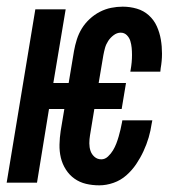

<svg xmlns="http://www.w3.org/2000/svg" viewBox="-32 -548 552 576"><path d="M266 8Q245 8 226 3.5Q207 -1 191.5 -12Q176 -23 165.5 -39.5Q155 -56 150.5 -75Q146 -94 146.5 -114.5Q147 -135 150 -155L161 -221H115L79 0H-12L74 -520H165L128 -299H174L190 -395Q193 -412 198.5 -429.5Q204 -447 213.5 -462.5Q223 -478 237 -491Q251 -504 267.5 -512.5Q284 -521 301.5 -524.5Q319 -528 336 -528Q358 -528 378.5 -522Q399 -516 414.5 -502Q430 -488 438.5 -469Q447 -450 450.5 -429.5Q454 -409 454 -387Q454 -365 450 -343L449 -333H359L360 -339Q362 -350 363 -361Q364 -372 364 -383Q364 -394 363 -404.5Q362 -415 359 -425Q356 -435 348.5 -442.5Q341 -450 330 -450Q319 -450 309 -442.5Q299 -435 292.5 -425Q286 -415 283 -404Q280 -393 278 -382L264 -299H346L333 -221H251L238 -142Q236 -130 236 -118Q236 -106 239.5 -95.5Q243 -85 251.5 -77.5Q260 -70 272 -70Q283 -70 292 -78.5Q301 -87 307 -97Q313 -107 317 -117.5Q321 -128 324 -138.5Q327 -149 329.5 -159.5Q332 -170 334 -181L335 -187H425L423 -177Q420 -156 414 -135.5Q408 -115 398.5 -94.5Q389 -74 376.5 -55.5Q364 -37 347 -22Q330 -7 308.5 0.5Q287 8 266 8Z"/></svg>

Font: Iosevka Semibold Oblique
Style: Regular
Weight: 600
Italic angle: -9°
Monospace: yes
Designer: Belleve Invis
Foundry: Belleve Invis
Version: Version 32.5.0; ttfautohint (v1.8.4)